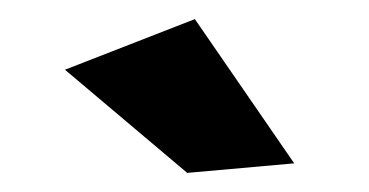

<svg xmlns="http://www.w3.org/2000/svg" viewBox="-20 -784 386 201"><path d="M184 -764 288 -613 176 -603 48 -711Z"/></svg>

Font: Alexandria SemiBold
Style: Regular
Weight: 600
Designer: Mohamed Gaber
Foundry: Kief Type Foundry
Version: Version 5.100